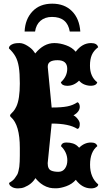

<svg xmlns="http://www.w3.org/2000/svg" viewBox="-20 -996 568 1040"><path d="M77.1 24.4Q58.1 24.4 45.4 17.1Q32.7 9.8 30.8 2.4L28.8 -4.9Q52.7 -19 60.5 -31.2Q68.8 -43 73 -49.6Q77.1 -56.2 80.1 -69.8L84.5 -92.3Q85.9 -100.6 86.7 -120.8Q87.4 -141.1 87.4 -153.8V-194.8Q87.4 -319.3 39.6 -361.3Q29.3 -369.6 39.6 -379.4Q44.9 -384.3 53 -393.6Q61 -402.8 68.8 -419.4Q87.4 -459.5 87.4 -543.5Q87.4 -599.6 81.8 -633.8Q76.2 -668 63.5 -690.4Q50.8 -712.9 28.3 -733.9Q28.3 -751.5 55.7 -759.8Q65.9 -762.7 85.4 -762.7Q105 -762.7 127.7 -748.5Q150.4 -734.4 160.6 -720.7L170.9 -706.5Q216.8 -762.7 274.4 -762.7Q305.2 -762.7 338.1 -750.7Q371.1 -738.8 390.1 -715.8Q425.3 -762.7 473.1 -762.7Q505.9 -762.7 511.7 -740.2Q487.3 -721.7 477.3 -698.2Q467.3 -674.8 467.3 -640.6Q467.3 -580.6 506.8 -550.3Q503.4 -536.6 486.3 -533Q469.2 -529.3 449 -534.4Q428.7 -539.6 415.5 -551.8L408.2 -559.1Q380.4 -531.2 344.2 -531.2Q315.4 -531.2 309.6 -550.3Q344.2 -582 344.2 -623.5Q344.2 -669.9 291.5 -669.9Q238.8 -669.9 238.8 -636.2V-631.8L259.8 -413.6Q313.5 -413.6 344.5 -419.7Q375.5 -425.8 398.9 -441.9Q403.8 -441.9 408 -434.8Q412.1 -427.7 412.1 -417.5Q412.1 -391.1 377.9 -370.6Q387.2 -367.7 396 -357.4Q412.1 -339.4 412.1 -325.7Q412.1 -301.8 402.3 -298.8L398.9 -297.9Q354.5 -326.7 259.8 -326.7L238.3 -112.3Q238.3 -79.6 257.8 -71.8Q272.5 -65.4 296.4 -65.4Q319.3 -65.4 332 -83.3Q344.7 -101.1 344.7 -127.4Q344.7 -170.9 310.1 -204.6Q314.9 -224.1 338.9 -224.1Q380.4 -224.1 401.4 -203.1L408.7 -195.8Q437 -224.1 473.1 -224.1Q501.5 -224.1 507.3 -204.6Q467.8 -173.3 467.8 -104Q467.8 -34.2 512.2 2.9Q512.2 15.1 491.7 22Q482.9 24.4 473.6 24.4Q425.3 24.4 390.6 -22Q371.1 1 338.9 12.7Q308.6 23.4 285.9 23.9Q263.2 24.4 249 21Q229.5 16.1 214.8 7.1Q200.2 -2 191.9 -9.8Q179.2 -21.5 171.9 -31.2Q152.3 2 111.3 18.6Q96.2 24.4 77.1 24.4ZM113.3 -825.2Q116.2 -892.1 155.8 -934.1Q195.3 -976.1 262.7 -976.1Q329.6 -976.1 369.9 -935.5Q410.2 -895 415 -825.2H357.9Q344.7 -904.3 261.7 -904.3Q223.6 -904.3 199.5 -883.5Q175.3 -862.8 169.9 -825.2Z"/></svg>

Font: Sancreek
Style: Regular
Weight: 400
Designer: Vernon Adams
Foundry: Vernon Adams
Version: Version 1.100; ttfautohint (v1.8.4.7-5d5b)